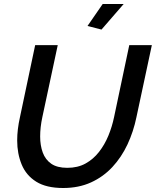

<svg xmlns="http://www.w3.org/2000/svg" viewBox="-20 -936 780 961"><path d="M296 5Q212 5 161.5 -26.5Q111 -58 88.5 -112.5Q66 -167 66 -233Q66 -288 80 -350L156 -710H269L192 -350Q181 -299 181 -253Q181 -208 194 -172.5Q207 -137 236.5 -116.5Q266 -96 317 -96Q369 -96 408 -117.5Q447 -139 475.5 -175.5Q504 -212 522.5 -257Q541 -302 551 -350L627 -710H740L663 -350Q648 -277 618 -213Q588 -149 542.5 -100Q497 -51 435.5 -23Q374 5 296 5ZM488 -788 418 -806 494 -916H599Z"/></svg>

Font: Raleway SemiBold
Style: Italic
Weight: 600
Italic angle: -12°
Designer: Matt McInerney, Pablo Impallari, Rodrigo Fuenzalida
Foundry: Matt McInerney, Pablo Impallari, Rodrigo Fuenzalida
Version: Version 4.026